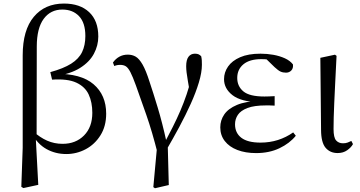

<svg xmlns="http://www.w3.org/2000/svg" viewBox="-20 -825 1975 1053"><path d="M96.9 199.6 104.5 -14.5V-521.3Q104.5 -660.1 165.4 -732.8Q226.3 -805.5 330.8 -805.5Q418.8 -805.5 469 -758.3Q519.1 -711.2 519.1 -624.6Q519.1 -575.4 495 -530.2Q470.9 -484.9 418.8 -452.2Q366.7 -419.5 283.1 -407.3V-420.3Q423.9 -422.3 493.1 -363Q562.3 -303.7 562.3 -201.5Q562.3 -132.8 531.1 -83.1Q500 -33.3 450 -6.7Q400 19.8 343.7 19.8Q284.4 19.8 235.6 -7.1Q186.8 -34.1 154.5 -91.6H152.3L161.8 -104.8Q199.2 -70.9 238.4 -53.6Q277.6 -36.2 323.5 -36.2Q395.5 -36.2 440.9 -82.1Q486.3 -128 486.3 -206.3Q486.3 -263.9 466.4 -306.7Q446.6 -349.4 398.7 -371.7Q350.8 -393.9 265.6 -388.2L255.9 -429.4Q328 -449.1 370.2 -475.7Q412.3 -502.3 430.2 -539.5Q448.1 -576.7 448.1 -627.5Q448.1 -700.1 413.4 -736.4Q378.8 -772.6 321.9 -772.6Q257.3 -772.6 219.7 -721.7Q182.1 -670.8 181.7 -571L180.8 -80.1L176 -71.5L189.9 188.8L108.5 206.4Z M820.9 201.2 844.4 -54.5 845.5 19.9Q814.7 -102.8 782.4 -195.1Q750.1 -287.4 725.3 -356.6Q707.7 -405.3 695.2 -429.3Q682.7 -453.2 670.4 -461.2Q658.1 -469.2 638.8 -469.2Q620.9 -469.2 606.8 -462.8L599.4 -481.9Q613.8 -502.6 634.5 -514Q655.1 -525.4 680.9 -525.4Q705.2 -525.4 724.3 -514.3Q743.3 -503.2 761.9 -471Q780.4 -438.9 800.1 -376.7Q820.1 -317.3 845.1 -234.6Q870.1 -151.9 893.4 -45.7L899.6 -44.3L905.7 189.8L829.9 207.4ZM893.2 -3.5 875.9 -28.9Q904.5 -83.1 927.6 -128.9Q950.7 -174.7 969.2 -218Q987.8 -261.2 1003.6 -307.8Q1019.3 -354.4 1033.1 -409.4L1024.5 -298.4Q1015.6 -349.9 1010.6 -379.4Q1005.6 -409 1003.3 -427.5Q1001.1 -446.1 1001.1 -461.8Q1001.1 -496.9 1013.9 -513.8Q1026.7 -530.6 1048.9 -530.6Q1061.8 -530.6 1069.3 -527Q1076.8 -523.4 1083.4 -516.5Q1086.1 -505 1086.7 -494.2Q1087.3 -483.3 1087.3 -469.6Q1087.3 -427.9 1070.7 -372.9Q1054.2 -317.8 1026.1 -255.6Q998 -193.4 963.3 -128.8Q928.5 -64.3 893.2 -3.5Z M1384.3 14.6Q1326 14.6 1281.7 -2.5Q1237.3 -19.6 1212.7 -51.5Q1188.1 -83.4 1188.1 -126.7Q1188.1 -165.3 1209.9 -197.3Q1231.7 -229.3 1279.5 -249.5Q1327.3 -269.8 1404.7 -271.6V-263.4Q1301.9 -266.8 1255.3 -302.9Q1208.7 -339 1208.7 -390.7Q1208.7 -428.3 1230.7 -460Q1252.6 -491.8 1297.1 -511.2Q1341.6 -530.6 1408.8 -530.6Q1444.9 -530.6 1479.4 -524.4Q1514 -518.1 1542.3 -505.3Q1570.6 -492.4 1586.6 -471.9Q1589.2 -450.8 1577.8 -438.7Q1566.5 -426.5 1548.6 -426.5Q1531.7 -426.5 1518.7 -432.4Q1505.7 -438.4 1485.9 -456.8L1428.6 -512.6L1484.7 -511.5L1494 -491.9Q1468.4 -496.3 1450.7 -498.5Q1433.1 -500.7 1413.7 -500.7Q1349 -500.7 1315 -472.4Q1281.1 -444.1 1281.1 -397.6Q1281.1 -351.6 1315 -323.6Q1348.8 -295.7 1430.2 -295.7Q1442.3 -295.7 1455.2 -296.2Q1468.1 -296.7 1486.3 -297.7V-245.7Q1466.9 -246.9 1457.4 -246.9Q1448 -246.9 1439.6 -246.9Q1374.1 -246.9 1337.1 -232.6Q1300.1 -218.4 1284.6 -195.2Q1269 -172 1269 -143.3Q1269 -95.8 1303.7 -69.3Q1338.4 -42.9 1408.6 -42.9Q1459.3 -42.9 1504.3 -57.2Q1549.3 -71.5 1587.9 -98.8L1602.3 -80.5Q1568.8 -38.9 1512.8 -12.1Q1456.9 14.6 1384.3 14.6Z M1831.8 14.4Q1790.3 14.4 1765.7 -14.5Q1741.2 -43.4 1740.8 -111.9L1736.9 -507.9L1817 -525L1825.8 -518.8Q1821.3 -430.3 1818.2 -367.2Q1815.1 -304.2 1813.1 -259Q1811.1 -213.9 1810.2 -180.2Q1809.3 -146.5 1809.3 -117.6Q1809.3 -70.5 1823.4 -54.8Q1837.4 -39.1 1861 -39.1Q1875.8 -39.1 1886.5 -43.2Q1897.3 -47.3 1906.9 -52L1915.8 -34.8Q1906.5 -16.9 1884.5 -1.3Q1862.5 14.4 1831.8 14.4Z"/></svg>

Font: Noto Serif SC
Style: Regular
Weight: 200
Designer: Ryoko NISHIZUKA 西塚涼子 (kana & ideographs); Frank Grießhammer (Latin, Greek & Cyrillic); Wenlong ZHANG 张文龙 (bopomofo); San
Foundry: Adobe
Version: Version 2.001;hotconv 1.1.0;makeotfexe 2.6.0